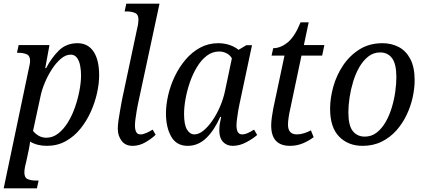

<svg xmlns="http://www.w3.org/2000/svg" viewBox="-30 -780 2301 1040"><path d="M123 -394Q133 -436 133 -450Q133 -478 114.5 -486Q96 -494 71 -494H62L71 -536H238L215 -411H220Q248 -466 288.5 -506Q329 -546 390 -546Q446 -546 476.5 -501Q507 -456 507 -372Q507 -327 495.5 -275.5Q484 -224 461.5 -174Q439 -124 405 -82Q371 -40 325.5 -15Q280 10 224 10Q171 10 133 -13Q132 -5 130 9Q128 23 125 35L112 96Q109 106 105.5 123.5Q102 141 102 154Q102 183 120.5 190.5Q139 198 164 198H179L170 240H-10ZM221 -34Q256 -34 285.5 -57Q315 -80 338 -117.5Q361 -155 376.5 -200Q392 -245 400.5 -290Q409 -335 409 -372Q409 -400 404 -425.5Q399 -451 386.5 -467.5Q374 -484 353 -484Q326 -484 300 -462Q274 -440 251.5 -405.5Q229 -371 213 -332.5Q197 -294 190 -261L149 -71Q157 -59 176.5 -46.5Q196 -34 221 -34Z M688 10Q649 10 628.5 -17.5Q608 -45 608 -83Q608 -102 612 -130Q616 -158 621.5 -187.5Q627 -217 631 -240L713 -626Q717 -641 718.5 -654.5Q720 -668 720 -674Q720 -702 701 -710Q682 -718 657 -718H645L654 -760H834L717 -215Q714 -202 710.5 -180.5Q707 -159 704 -137Q701 -115 701 -101Q701 -52 730 -52Q745 -52 762 -59.5Q779 -67 797 -78L813 -50Q793 -30 759 -10Q725 10 688 10Z M987 10Q926 10 897.5 -40Q869 -90 869 -165Q869 -212 881 -264.5Q893 -317 917 -367Q941 -417 975.5 -457.5Q1010 -498 1054.5 -522Q1099 -546 1152 -546Q1186 -546 1214.5 -536Q1243 -526 1262 -510L1304 -535H1335L1267 -215Q1264 -203 1260.5 -181.5Q1257 -160 1254 -137.5Q1251 -115 1251 -101Q1251 -52 1281 -52Q1296 -52 1312.5 -59.5Q1329 -67 1346 -78L1363 -49Q1342 -30 1305 -10Q1268 10 1231 10Q1198 10 1178 -11.5Q1158 -33 1158 -72Q1158 -93 1160.5 -109Q1163 -125 1168 -147H1163Q1130 -73 1086.5 -31.5Q1043 10 987 10ZM1023 -52Q1047 -52 1072 -72.5Q1097 -93 1120.5 -127Q1144 -161 1162 -203Q1180 -245 1189 -288L1226 -464Q1216 -482 1197 -491.5Q1178 -501 1157 -501Q1120 -501 1090 -478Q1060 -455 1037 -417Q1014 -379 998.5 -334Q983 -289 975 -244.5Q967 -200 967 -163Q967 -104 983 -78Q999 -52 1023 -52Z M1541 10Q1439 10 1439 -100Q1439 -120 1442.5 -145.5Q1446 -171 1450 -191L1511 -479H1441L1450 -519Q1490 -519 1528.5 -550.5Q1567 -582 1598 -659H1642L1616 -536H1727L1715 -479H1603L1543 -194Q1537 -169 1533.5 -145Q1530 -121 1530 -105Q1530 -52 1578 -52Q1597 -52 1617.5 -58.5Q1638 -65 1654 -74L1669 -37Q1641 -16 1609 -3Q1577 10 1541 10Z M1934 10Q1856 10 1807 -40Q1758 -90 1758 -191Q1758 -247 1775 -309Q1792 -371 1827.5 -424.5Q1863 -478 1916.5 -512Q1970 -546 2042 -546Q2090 -546 2129.5 -525.5Q2169 -505 2192.5 -460.5Q2216 -416 2216 -345Q2216 -302 2205.5 -253.5Q2195 -205 2173 -158.5Q2151 -112 2117.5 -74Q2084 -36 2038 -13Q1992 10 1934 10ZM1946 -40Q1982 -40 2010 -61.5Q2038 -83 2058.5 -118.5Q2079 -154 2092 -197Q2105 -240 2111 -283Q2117 -326 2117 -362Q2117 -434 2093.5 -465Q2070 -496 2029 -496Q1993 -496 1965 -474Q1937 -452 1916.5 -416.5Q1896 -381 1883 -338Q1870 -295 1863.5 -252Q1857 -209 1857 -172Q1857 -100 1881 -70Q1905 -40 1946 -40Z"/></svg>

Font: Noto Serif SemiCondensed
Style: Italic
Weight: 400
Width: 4
Italic angle: -12°
Designer: Monotype Design Team
Foundry: Monotype Imaging Inc.
Version: Version 2.013